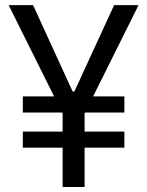

<svg xmlns="http://www.w3.org/2000/svg" viewBox="-20 -748 588 768"><path d="M112.3 -727.5 297.9 -322.3 230.5 -293.9 14.6 -727.5ZM250 -322.3 436.5 -727.5H534.2L318.4 -293.9ZM318.4 -381.8V0H230.5V-381.8ZM477.5 -362.3V-297.9H71.3V-362.3ZM477.5 -221.7V-157.2H71.3V-221.7Z"/></svg>

Font: Inter V
Style: Weight 400 Optical size 14.0
Weight: 400
Designer: Rasmus Andersson
Foundry: rsms
Version: Version 4.000;git-4fc901f